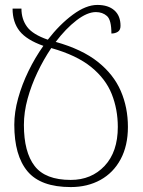

<svg xmlns="http://www.w3.org/2000/svg" viewBox="-20 -749 582 779"><path d="M499 -234Q499 -158 469.5 -103Q440 -48 387.5 -19Q335 10 267 10Q145 10 91.5 -54Q38 -118 38 -243Q38 -294 53.5 -350Q69 -406 95.5 -460.5Q122 -515 156 -563Q88 -587 59.5 -623Q31 -659 31 -714H67Q67 -671 90 -640Q113 -609 174 -588Q222 -650 275.5 -689.5Q329 -729 375 -729Q419 -729 444 -707Q469 -685 469 -644Q469 -627 458 -620Q447 -613 432 -613Q432 -668 414 -684Q396 -700 369 -700Q334 -700 290.5 -666.5Q247 -633 206 -579Q313 -549 377 -498Q441 -447 470 -380Q499 -313 499 -234ZM77 -242Q77 -132 120.5 -75.5Q164 -19 267 -19Q351 -19 404.5 -76Q458 -133 458 -234Q458 -305 433.5 -367Q409 -429 350 -477Q291 -525 188 -554Q157 -508 132 -455.5Q107 -403 92 -348.5Q77 -294 77 -242Z"/></svg>

Font: Noto Serif Armenian SemiCondensed ExtraLight
Style: Regular
Weight: 200
Width: 4
Designer: Monotype Design Team
Foundry: Monotype Imaging Inc.
Version: Version 2.008; ttfautohint (v1.8.4.7-5d5b)